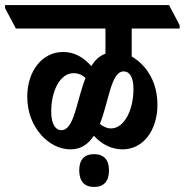

<svg xmlns="http://www.w3.org/2000/svg" viewBox="-75 -645 732 761"><path d="M205 -53C247 -53 276 -75 297 -107C328 -73 367 -53 411 -53C493 -53 549 -129 549 -230C549 -289 531 -338 500 -376C485 -394 467 -410 447 -421V-532H637V-545L595 -625H-55V-613L-12 -532H343V-432C319 -424 301 -406 287 -383C256 -418 220 -439 175 -439C92 -439 33 -363 33 -262C33 -199 55 -147 89 -109C120 -75 160 -53 205 -53ZM415 -362C439 -362 454 -339 454 -292C454 -208 417 -136 365 -136C349 -136 334 -143 321 -154C357 -245 365 -362 415 -362ZM128 -203C128 -288 165 -355 216 -355C235 -355 249 -349 264 -336C228 -246 220 -129 168 -129C145 -129 128 -153 128 -203ZM298 96C337 96 357 73 357 30C357 -11 337 -34 298 -34C259 -34 239 -12 239 30C239 73 259 96 298 96Z"/></svg>

Font: Noto Serif Devanagari ExtraCondensed
Style: Bold
Weight: 700
Width: 2
Designer: Universal Thirst, Indian Type Foundry and the Monotype Design Team
Foundry: Monotype Imaging Inc.
Version: Version 2.004